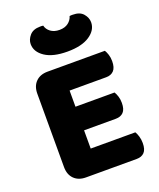

<svg xmlns="http://www.w3.org/2000/svg" viewBox="-155 -943 858 1039"><g transform="rotate(-20 274.0 -423.0)"><path d="M65 -442H235V-6Q224 -3 203 0Q182 3 158 3Q115 3 90 -22Q65 -47 65 -90ZM235 -161H65V-513Q65 -556 90 -581Q115 -606 158 -606Q182 -606 203 -603Q224 -600 235 -597ZM158 -240V-376H460Q467 -365 472.5 -348Q478 -331 478 -310Q478 -273 462 -256.5Q446 -240 418 -240ZM158 3V-135H492Q499 -124 504.5 -106Q510 -88 510 -67Q510 -30 494 -13.5Q478 3 450 3ZM158 -469V-606H488Q495 -595 500.5 -578Q506 -561 506 -540Q506 -503 490 -486Q474 -469 446 -469ZM297 -796Q328 -796 347.5 -811Q367 -826 373 -848Q378 -849 382.5 -849Q387 -849 391 -849Q432 -849 451.5 -826Q471 -803 471 -777Q471 -732 425.5 -701.5Q380 -671 297 -671Q214 -671 168.5 -701.5Q123 -732 123 -777Q123 -803 143 -826Q163 -849 203 -849Q208 -849 212 -849Q216 -849 221 -848Q226 -826 246 -811Q266 -796 297 -796Z"/></g></svg>

Font: Baloo Tamma 2 ExtraBold
Style: Regular
Weight: 800
Designer: Divya Kowshik, Shuchita Grover and Ek Type
Foundry: Ek Type
Version: Version 1.700